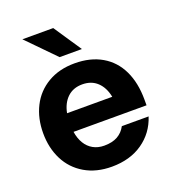

<svg xmlns="http://www.w3.org/2000/svg" viewBox="-135 -835 855 950"><g transform="rotate(-20 292.5 -360.0)"><path d="M28.4 -260Q28.4 -338 59.6 -399.7Q90.8 -461.4 150.8 -496.7Q210.8 -532 292.4 -532Q375.2 -532 434.9 -497.3Q494.6 -462.6 525.5 -397.9Q556.4 -333.2 556.4 -245V-215H172Q177.6 -178.8 193.3 -152.9Q209 -127 234.2 -112.9Q259.4 -98.8 292.4 -98.8Q335 -98.8 362.8 -114.5Q390.6 -130.2 406.2 -159.8H547.2Q521.6 -80.6 455 -34.3Q388.4 12 292.4 12Q210.8 12 150.8 -23.3Q90.8 -58.6 59.6 -120.3Q28.4 -182 28.4 -260ZM292.4 -421.2Q244.6 -421.2 214 -392.4Q183.4 -363.6 173.4 -312.6H411.4Q401.4 -363.6 370.8 -392.4Q340.2 -421.2 292.4 -421.2ZM233.8 -586 90.8 -732H253.2L351 -586Z"/></g></svg>

Font: Aspekta Variable
Style: Regular
Weight: 400
Designer: Ivo Dolenc
Version: Version 2.100